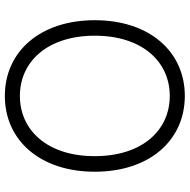

<svg xmlns="http://www.w3.org/2000/svg" viewBox="-15 -762 787 797"><g transform="rotate(90 378.5 -363.5)"><path d="M692.8 -363.6C692.8 -591.3 562.1 -737.2 378.2 -737.2C194.6 -737.2 63.9 -590.9 63.9 -363.6C63.9 -136.4 194.2 9.9 378.2 9.9C562.1 9.9 692.8 -136 692.8 -363.6ZM628.2 -363.6C628.6 -168 521.7 -52.6 378.2 -52.6C234.4 -52.6 128.2 -168.7 128.2 -363.6C128.2 -559.7 235.4 -674.7 378.2 -674.7C521.7 -674.7 628.2 -559.3 628.2 -363.6Z"/></g></svg>

Font: TID UI Light
Style: Regular
Weight: 300
Designer: The TID Project Authors
Foundry: Bakken & Bæck
Version: Version 1.001;hotconv 1.0.109;makeotfexe 2.5.65596